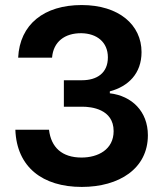

<svg xmlns="http://www.w3.org/2000/svg" viewBox="-20 -736 654 769"><path d="M307.6 12.7C457 12.7 572.3 -60.5 572.3 -194.3C572.3 -290 507.8 -352.1 419.9 -362.3V-370.1C493.2 -389.6 546.9 -440.9 546.9 -527.3C546.9 -636.2 456.5 -715.8 307.1 -715.8C156.7 -715.8 59.1 -638.7 52.7 -504.9H188.5C193.4 -568.8 239.3 -603.5 305.7 -603C367.2 -602.1 412.1 -567.9 412.1 -506.3C412.1 -442.9 367.7 -414.6 308.1 -414.6H235.8V-308.6H310.1C344.2 -308.6 435.1 -299.8 435.1 -210.9C435.1 -136.7 372.1 -105 306.6 -105C228.5 -105 184.6 -145.5 176.3 -216.3H41.5C46.9 -66.4 150.9 12.7 307.6 12.7Z"/></svg>

Font: Wand UI Pro Bold
Style: Regular
Weight: 700
Designer: Andreas Faust
Version: Version 1.003;FEAKit 1.0